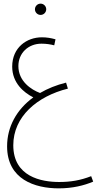

<svg xmlns="http://www.w3.org/2000/svg" viewBox="-20 -764 555 1055"><path d="M203 -682C220 -682 234 -696 234 -713C234 -730 220 -744 203 -744C186 -744 172 -730 172 -713C172 -696 186 -682 203 -682ZM303 271C379 271 443 255 492 234L481 204C422 227 368 236 305 236C207 236 53 207 53 34C53 -123 184 -235 353 -277L343 -310C290 -297 241 -277 200 -253C152 -271 81 -317 81 -401C81 -472 135 -524 208 -524C236 -524 258 -520 278 -515L285 -548C260 -555 237 -559 210 -559C127 -559 47 -503 47 -398C47 -308 111 -255 163 -229C71 -162 19 -67 19 40C19 222 172 271 303 271Z"/></svg>

Font: Noto Sans Arabic UI Cn XLt
Style: Regular
Weight: 200
Width: 3
Designer: Monotype Design Team, Nadine Chahine and Nizar Qandah
Foundry: Monotype Imaging Inc.
Version: Version 2.010